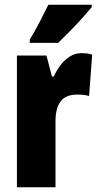

<svg xmlns="http://www.w3.org/2000/svg" viewBox="-20 -786 415 806"><path d="M322 -563Q332 -563 342 -562Q352 -561 367 -557L354 -383Q335 -389 304 -389Q256 -389 234.5 -360.5Q213 -332 213 -278V0H51V-553H175L198 -465H206Q216 -488 232.5 -510.5Q249 -533 272 -548Q295 -563 322 -563ZM365 -756Q351 -739 327.5 -712.5Q304 -686 276.5 -658Q249 -630 224 -606H105V-620Q129 -660 148 -696.5Q167 -733 183 -766H365Z"/></svg>

Font: Noto Sans Sinhala ExtraCondensed Black
Style: Regular
Weight: 900
Width: 2
Designer: Jelle Bosma - Monotype Design Team
Foundry: Monotype Imaging Inc.
Version: Version 2.006; ttfautohint (v1.8.4.7-5d5b)